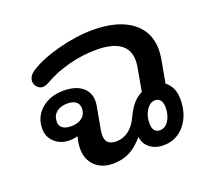

<svg xmlns="http://www.w3.org/2000/svg" viewBox="-105 -718 944 861"><g transform="rotate(-20 366.5 -287.5)"><path d="M180 -103Q180 -117 182 -131L188 -161Q173 -155 148 -155Q107 -155 79 -180.5Q51 -206 51 -245Q51 -302 92.5 -338Q134 -374 199 -374Q255 -374 286.5 -349Q318 -324 318 -281Q318 -272 316 -260L295 -144Q294 -138 294 -125Q294 -79 345 -79Q377 -79 403.5 -98.5Q430 -118 447 -155Q465 -193 483.5 -214.5Q502 -236 527 -248L547 -358Q550 -375 550 -390Q550 -496 398 -496Q334 -496 268.5 -479Q203 -462 149 -431Q132 -421 118 -421Q104 -421 92.5 -433Q81 -445 81 -461Q81 -473 88 -484Q95 -495 107 -503Q159 -538 247.5 -561.5Q336 -585 414 -585Q532 -585 598 -536.5Q664 -488 664 -401Q664 -384 660 -358L640 -247Q659 -233 669 -210.5Q679 -188 679 -159Q679 -85 639.5 -37.5Q600 10 538 10Q500 10 474 -10Q448 -30 444 -64Q410 -24 375.5 -7Q341 10 297 10Q244 10 212 -21Q180 -52 180 -103ZM250 -272Q250 -292 235.5 -303Q221 -314 195 -314Q162 -314 142.5 -297.5Q123 -281 123 -252Q123 -233 137 -222.5Q151 -212 177 -212Q211 -212 230.5 -228Q250 -244 250 -272ZM604 -147Q604 -169 595 -181Q586 -193 570 -193Q546 -193 528.5 -167Q511 -141 511 -104Q511 -82 520 -70.5Q529 -59 546 -59Q571 -59 587.5 -84.5Q604 -110 604 -147Z"/></g></svg>

Font: Kodchasan SemiBold
Style: Italic
Weight: 600
Italic angle: -10°
Version: Version 1.000; ttfautohint (v1.6)